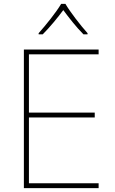

<svg xmlns="http://www.w3.org/2000/svg" viewBox="-20 -969 590 989"><path d="M317 -949H295C271 -908 216 -839 179 -798V-792H200C237 -829 278 -879 306 -917C334 -879 373 -829 410 -792H431V-798C394 -839 341 -908 317 -949ZM488 0V-25H129V-364H468V-389H129V-689H488V-714H103V0Z"/></svg>

Font: Noto Sans Arabic Thin
Style: Regular
Weight: 100
Designer: Monotype Design Team, Nadine Chahine, Nizar Qandah and Khaled Hosny
Foundry: Monotype Imaging Inc.
Version: Version 2.012